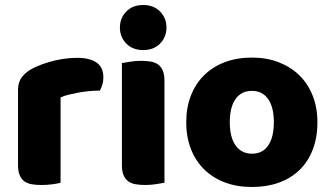

<svg xmlns="http://www.w3.org/2000/svg" viewBox="-20 -731 1319 767"><path d="M222 -1Q212 2 190.5 5Q169 8 146 8Q124 8 106.5 5Q89 2 77 -7Q65 -16 58.5 -31.5Q52 -47 52 -72V-372Q52 -395 60.5 -411.5Q69 -428 85 -441Q101 -454 124.5 -464.5Q148 -475 175 -483Q202 -491 231 -495.5Q260 -500 289 -500Q337 -500 365 -481.5Q393 -463 393 -421Q393 -407 389 -393.5Q385 -380 379 -369Q358 -369 336 -367Q314 -365 293 -361Q272 -357 253.5 -352.5Q235 -348 222 -342Z M459 -621Q459 -659 484.5 -685Q510 -711 552 -711Q594 -711 619.5 -685Q645 -659 645 -621Q645 -583 619.5 -557Q594 -531 552 -531Q510 -531 484.5 -557Q459 -583 459 -621ZM637 -1Q626 1 604.5 4.5Q583 8 561 8Q539 8 521.5 5Q504 2 492 -7Q480 -16 473.5 -31.5Q467 -47 467 -72V-479Q478 -481 499.5 -484.5Q521 -488 543 -488Q565 -488 582.5 -485Q600 -482 612 -473Q624 -464 630.5 -448.5Q637 -433 637 -408Z M1248 -243Q1248 -181 1229 -132.5Q1210 -84 1175.5 -51Q1141 -18 1093 -1Q1045 16 986 16Q927 16 879 -2Q831 -20 796.5 -53.5Q762 -87 743 -135Q724 -183 724 -243Q724 -302 743 -350Q762 -398 796.5 -431.5Q831 -465 879 -483Q927 -501 986 -501Q1045 -501 1093 -482.5Q1141 -464 1175.5 -430.5Q1210 -397 1229 -349Q1248 -301 1248 -243ZM898 -243Q898 -182 921.5 -149.5Q945 -117 987 -117Q1029 -117 1051.5 -150Q1074 -183 1074 -243Q1074 -303 1051 -335.5Q1028 -368 986 -368Q944 -368 921 -335.5Q898 -303 898 -243Z"/></svg>

Font: Baloo Bhai
Style: Regular
Weight: 400
Designer: Supriya Tembe, Noopur Datye and Ek Type
Foundry: Ek Type
Version: Version 1.443;PS 1.000;hotconv 16.6.51;makeotf.lib2.5.65220;